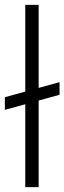

<svg xmlns="http://www.w3.org/2000/svg" viewBox="-29 -770 265 790"><path d="M-9 -318V-370L216 -432V-380ZM75 0V-750H130V0Z"/></svg>

Font: Mohave Light
Style: Regular
Weight: 300
Designer: Gumpita Rahayu
Foundry: Tokotype
Version: Version 2.003